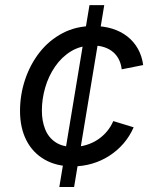

<svg xmlns="http://www.w3.org/2000/svg" viewBox="-20 -748 606 768"><path d="M217.3 0 337.9 -727.5H397L276.4 0ZM271 -82.5Q205.6 -82.5 158.2 -109.9Q110.8 -137.2 85.4 -187Q60.1 -236.8 60.1 -304.2Q60.1 -368.7 80.3 -429.4Q100.6 -490.2 138.4 -538.6Q176.3 -586.9 230.5 -615.5Q284.7 -644 353 -644Q394 -644 428.7 -633.3Q463.4 -622.6 489.5 -602.1Q515.6 -581.5 531.7 -552.7Q547.9 -523.9 552.7 -487.8L466.8 -470.7Q464.4 -492.2 455.8 -509.5Q447.3 -526.9 432.9 -539.3Q418.5 -551.8 398.2 -558.8Q377.9 -565.9 351.1 -565.9Q301.8 -565.9 263.9 -542.7Q226.1 -519.5 200 -481.2Q173.8 -442.9 160.6 -397Q147.5 -351.1 147.5 -305.7Q147.5 -264.6 160.4 -231.7Q173.3 -198.7 201.2 -179.7Q229 -160.6 272.9 -160.6Q301.3 -160.6 326.4 -168.5Q351.6 -176.3 372.1 -190.2Q392.6 -204.1 408.2 -222.9Q423.8 -241.7 433.1 -263.7L514.6 -238.8Q498.5 -202.1 473.4 -173.3Q448.2 -144.5 416.5 -124.3Q384.8 -104 347.9 -93.3Q311 -82.5 271 -82.5Z"/></svg>

Font: Inter 16pt
Style: Italic
Weight: 400
Italic angle: -9.3988°
Version: Version 4.001;git-66647c0bb